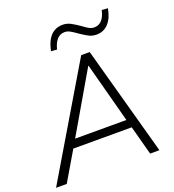

<svg xmlns="http://www.w3.org/2000/svg" viewBox="-172 -1043 1055 1166"><g transform="rotate(-20 355.5 -460.0)"><path d="M-11 0 408 -705H463L657 0H597L543 -201L570 -188H139L176 -200L58 0ZM426 -629 194 -231 171 -241H556L534 -231L428 -629ZM282 -787 244 -790Q252 -831 268 -859.5Q284 -888 308.5 -902.5Q333 -917 364 -917Q393 -917 418 -903Q443 -889 466 -873Q486 -858 504 -847Q522 -836 541 -836Q571 -836 590.5 -857.5Q610 -879 619 -920L658 -917Q647 -856 616.5 -823Q586 -790 539 -790Q510 -790 484.5 -804.5Q459 -819 436 -835Q417 -849 398 -860Q379 -871 361 -871Q331 -871 311.5 -849.5Q292 -828 282 -787Z"/></g></svg>

Font: Nunito Sans 12pt Light
Style: Italic
Weight: 300
Italic angle: -9°
Designer: Vernon Adams
Foundry: Vernon Adams
Version: Version 3.101;gftools[0.9.27]